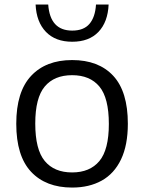

<svg xmlns="http://www.w3.org/2000/svg" viewBox="-20 -815 634 844"><path d="M51.5 -271Q51.5 -411.5 116.5 -481.2Q181.5 -551 297 -551Q413.5 -551 477.8 -481.8Q542 -412.5 542 -271Q542 -177 512 -114.2Q482 -51.5 427 -21Q372 9.5 297 9.5Q181.5 9.5 116.5 -60Q51.5 -129.5 51.5 -271ZM458.5 -270Q458.5 -384.5 417 -434.5Q375.5 -484.5 297 -484.5Q218.5 -484.5 176.8 -434.8Q135 -385 135 -272Q135 -157.5 176.8 -107.2Q218.5 -57 297 -57Q375 -57 416.8 -107Q458.5 -157 458.5 -270ZM136.5 -795H192Q200 -680.5 297.5 -680.5Q348 -680.5 373.2 -710Q398.5 -739.5 402 -795H457.5Q454 -718 412.8 -674.8Q371.5 -631.5 297.5 -631.5Q223.5 -631.5 181.8 -675Q140 -718.5 136.5 -795Z"/></svg>

Font: Encode Sans Semi Expanded
Style: Regular
Weight: 400
Width: 6
Designer: Multiple Designers
Foundry: Impallari Type
Version: Version 2.000